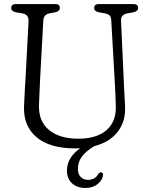

<svg xmlns="http://www.w3.org/2000/svg" viewBox="-20 -720 737 951"><path d="M550 -287 531 -620.5Q530 -637 522.2 -644Q514.5 -651 499.5 -654L470 -659Q446.5 -664 446.5 -680.5Q446.5 -700 469.5 -700H641Q664 -700 664 -680.5Q664 -664.5 640.5 -659L612 -654Q578 -647.5 579.5 -619L594.5 -287Q596 -263 597.2 -239.5Q598.5 -216 599.5 -190.5Q602.5 -119 563.2 -67.5Q524 -16 446.5 4Q407 28 386.5 54.5Q366 81 366 117Q366 144 380.8 157.5Q395.5 171 415.5 171Q430.5 171 444.2 164.5Q458 158 466 142.5Q473 132.5 481 133.5Q485.5 134 488.8 138.5Q492 143 489.5 152Q486 173.5 462.8 192.2Q439.5 211 403.5 211Q361 211 336.2 187.5Q311.5 164 311.5 125.5Q311.5 61 376.5 14.5Q364.5 15 352 15Q226 15 161 -40.5Q96 -96 99 -190Q99.5 -206 100.8 -230.2Q102 -254.5 103.2 -279.8Q104.5 -305 106 -323.5L121.5 -615.5Q123 -648 90 -654L59.5 -659Q35.5 -664 35.5 -680.5Q35.5 -700 59 -700H253.5Q276.5 -700 276.5 -680.5Q276.5 -664.5 253 -659L225.5 -654Q196 -648 194.5 -618.5L178.5 -326Q176.5 -288 175.5 -257.5Q174.5 -227 173 -200.5Q170.5 -119 223 -76Q275.5 -33 368 -33Q459.5 -33 508.2 -76Q557 -119 553.5 -197Q552.5 -228.5 551.8 -248.5Q551 -268.5 550 -287Z"/></svg>

Font: Fraunces 72pt SuperSoft Light
Style: Regular
Weight: 300
Version: Version 1.000;[0bf87f6ff]